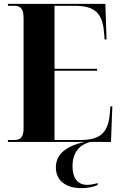

<svg xmlns="http://www.w3.org/2000/svg" viewBox="-20 -734 625 993"><path d="M21 0H418C305 25 269 75 269 132C269 201 322 239 401 239C431 239 464 233 485 223V213C465 219 446 222 431 222C382 222 355 187 355 126C355 56 390 14 448 0H554L561 -184H551L548 -147C539 -46 498 -10 395 -10H262V-368H482V-378H262V-704H365C469 -704 510 -668 518 -566L521 -530H531L525 -714H21V-704H52C81 -704 102 -696 102 -639V-70C102 -20 82 -10 52 -10H21Z"/></svg>

Font: Noto Serif Display Condensed ExtraBold
Style: Regular
Weight: 800
Width: 3
Designer: Monotype Design Team
Foundry: Monotype Imaging Inc.
Version: Version 2.009